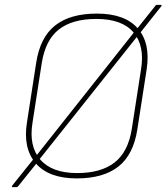

<svg xmlns="http://www.w3.org/2000/svg" viewBox="-20 -723 686 791"><path d="M32 48Q29 48 29 46Q29 44 30 42L123 -74L130 -82L533 -591L541 -600L620 -699Q622 -703 626 -703H642Q644 -703 645.5 -701.5Q647 -700 645 -698L553 -582L547 -575L142 -66L136 -57L55 44Q52 48 48 48ZM296 12Q181 12 127.5 -50Q74 -112 91 -218L129 -464Q145 -569 207 -618Q269 -667 379 -667Q495 -667 548 -605.5Q601 -544 584 -436L546 -191Q530 -86 468 -37Q406 12 296 12ZM298 -10Q396 -10 452 -53.5Q508 -97 523 -192L561 -437Q577 -534 530 -589.5Q483 -645 377 -645Q278 -645 222.5 -601.5Q167 -558 152 -463L114 -218Q98 -121 146 -65.5Q194 -10 298 -10Z"/></svg>

Font: Sofia Sans Thin
Style: Italic
Weight: 250
Italic angle: -9°
Version: Version 4.100-B